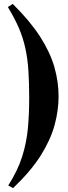

<svg xmlns="http://www.w3.org/2000/svg" viewBox="-20 -824 349 980"><path d="M47 136 22 123Q71 46 93.5 -26Q116 -98 122.5 -170.5Q129 -243 129 -324Q129 -402 125 -463Q121 -524 109.5 -577Q98 -630 76.5 -680.5Q55 -731 20 -788L45 -804Q134 -716 185 -636.5Q236 -557 257.5 -482Q279 -407 279 -332Q279 -260 258.5 -185Q238 -110 188 -30.5Q138 49 47 136Z"/></svg>

Font: Libre Bodoni
Style: Regular
Weight: 400
Designer: Pablo Impallari, Rodrigo Fuenzalida
Foundry: Impallari Type
Version: Version 2.005;gftools[0.9.23]